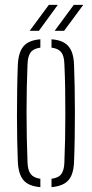

<svg xmlns="http://www.w3.org/2000/svg" viewBox="-20 -767 379 792"><path d="M53.5 -101Q52 -138 51 -186.2Q50 -234.5 50 -288.2Q50 -342 50.8 -395.8Q51.5 -449.5 53.5 -498Q55.5 -550 76.5 -575.5Q97.5 -601 146.5 -605V-570.5Q118.5 -567 106.5 -551Q94.5 -535 93.5 -501Q91.5 -456 90.5 -406.2Q89.5 -356.5 89.5 -304.8Q89.5 -253 90.5 -200.8Q91.5 -148.5 93.5 -98Q94.5 -65 106.5 -49.2Q118.5 -33.5 146.5 -29.5V5Q97.5 1 76.5 -24.2Q55.5 -49.5 53.5 -101ZM192.5 5V-29.5Q222 -33.5 233.2 -49.5Q244.5 -65.5 245.5 -96Q247.5 -142 248.5 -192Q249.5 -242 249.5 -294.5Q249.5 -347 248.8 -399.8Q248 -452.5 245.5 -504Q244.5 -536.5 232.5 -551.8Q220.5 -567 192.5 -570.5V-605Q226 -602.5 245.8 -590.2Q265.5 -578 275 -555.5Q284.5 -533 285.5 -498Q287 -455.5 288 -406.5Q289 -357.5 289 -305.8Q289 -254 288.2 -202Q287.5 -150 285.5 -101Q284.5 -67 275 -44.2Q265.5 -21.5 245.5 -9.8Q225.5 2 192.5 5ZM102.5 -640 181.5 -747H218.5L140.5 -640ZM205.5 -640 284.5 -747H323.5L244.5 -640Z"/></svg>

Font: Big Shoulders Stencil Text SC Thin
Style: Regular
Weight: 100
Designer: Patric King
Foundry: XO Type Co
Version: Version 2.001